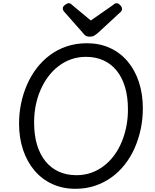

<svg xmlns="http://www.w3.org/2000/svg" viewBox="-20 -1160 965 1199"><path d="M451 19Q371 19 306 -11Q241 -41 195 -95.5Q149 -150 124 -224.5Q99 -299 99 -389Q99 -452 111.5 -513Q124 -574 148.5 -630.5Q173 -687 209 -734Q245 -781 292 -816Q339 -851 397 -870.5Q455 -890 523 -890Q602 -890 666.5 -860.5Q731 -831 777 -776.5Q823 -722 847.5 -647.5Q872 -573 872 -483Q872 -417 859 -355Q846 -293 821.5 -237Q797 -181 760.5 -134Q724 -87 677 -53Q630 -19 573.5 0Q517 19 451 19ZM457 -66Q507 -66 549.5 -81Q592 -96 628 -123.5Q664 -151 692 -188.5Q720 -226 739.5 -272.5Q759 -319 769 -370Q779 -421 779 -476Q779 -556 760.5 -617Q742 -678 707.5 -720Q673 -762 625 -783.5Q577 -805 517 -805Q468 -805 425 -790Q382 -775 345.5 -747Q309 -719 281 -681.5Q253 -644 233 -598Q213 -552 203 -501Q193 -450 193 -395Q193 -316 211.5 -255Q230 -194 264.5 -152Q299 -110 347.5 -88Q396 -66 457 -66ZM708 -1140Q719 -1140 730.5 -1128Q742 -1116 742 -1105Q742 -1100 740.5 -1095.5Q739 -1091 734 -1086L589 -952Q579 -944 568.5 -937.5Q558 -931 540 -931Q523 -931 513.5 -938Q504 -945 498 -954L379 -1089Q374 -1096 373 -1100.5Q372 -1105 372 -1108Q372 -1119 386 -1129.5Q400 -1140 409 -1140Q418 -1140 423 -1135.5Q428 -1131 434 -1126L547 -1032L682 -1126Q689 -1131 694.5 -1135.5Q700 -1140 708 -1140Z"/></svg>

Font: Playwrite GB S
Style: Italic
Weight: 400
Italic angle: -7°
Designer: Veronika Burian, José Scaglione
Foundry: TypeTogether
Version: Version 1.000